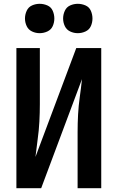

<svg xmlns="http://www.w3.org/2000/svg" viewBox="-20 -987 616 1007"><path d="M66 0H196L410 -572Q405 -525 398.5 -479Q392 -433 389.5 -387Q387 -341 387 -294V0H511V-735H380L166 -164Q171 -210 177.5 -256Q184 -302 186.5 -348.5Q189 -395 189 -441V-735H66ZM388 -813Q409 -813 428.5 -822Q448 -831 456.5 -850Q465 -869 465 -890Q465 -911 456.5 -930.5Q448 -950 428.5 -958.5Q409 -967 388 -967Q367 -967 348 -958.5Q329 -950 320 -930.5Q311 -911 311 -890Q311 -869 320 -850Q329 -831 348 -822Q367 -813 388 -813ZM188 -813Q209 -813 228.5 -822Q248 -831 256.5 -850Q265 -869 265 -890Q265 -911 256.5 -930.5Q248 -950 228.5 -958.5Q209 -967 188 -967Q167 -967 148 -958.5Q129 -950 120 -930.5Q111 -911 111 -890Q111 -869 120 -850Q129 -831 148 -822Q167 -813 188 -813Z"/></svg>

Font: Iosevka Sparkle
Style: Bold
Weight: 700
Designer: Belleve Invis
Foundry: Belleve Invis
Version: Version 4.5.0; ttfautohint (v1.8.3)